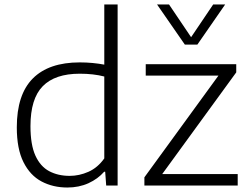

<svg xmlns="http://www.w3.org/2000/svg" viewBox="-20 -828 1111 857"><path d="M280.5 9Q216.5 9 165.5 -18Q114.5 -45 84.8 -104.2Q55 -163.5 55 -259.5Q55 -406 126.5 -477.8Q198 -549.5 336 -549.5Q365.5 -549.5 393.8 -546.8Q422 -544 445.5 -539.5V-808H505V0H454L449.5 -61.5H445Q417 -29.5 374.8 -10.2Q332.5 9 280.5 9ZM291 -43Q333.5 -43 374.8 -61.2Q416 -79.5 445.5 -121V-486.5Q397 -499 336 -499Q225.5 -499 170.8 -443.2Q116 -387.5 116 -265Q116 -182 138 -133.5Q160 -85 199.5 -64Q239 -43 291 -43ZM624.5 0V-36.5L955 -490.5H630.5V-541.5H1034.5V-505L704 -51H1041V0ZM805 -629 681 -808H734.5L833 -662L931.5 -808H985L861 -629Z"/></svg>

Font: Encode Sans Semi Expanded Light
Style: Regular
Weight: 300
Width: 6
Designer: Multiple Designers
Foundry: Impallari Type
Version: Version 3.000; ttfautohint (v1.8.3) -l 8 -r 50 -G 200 -x 14 